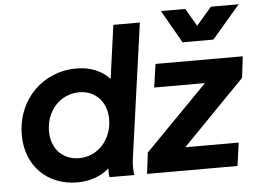

<svg xmlns="http://www.w3.org/2000/svg" viewBox="-55 -876 1286 960"><g transform="rotate(-5 588.0 -396.5)"><path d="M297 12C357 12 414 -7 455 -44C455 -30 455 -16 457 0H582C578 -28 578 -49 581 -76L676 -757H543L506 -489C468 -531 410 -556 339 -556C175 -556 39 -430 39 -247C39 -95 143 12 297 12ZM176 -254C176 -356 246 -436 344 -436C426 -436 481 -374 481 -290C481 -190 412 -108 315 -108C232 -108 176 -168 176 -254ZM646 0H1100L1116 -116H848L1161 -437L1174 -544H736L719 -427H974L659 -106ZM786 -805 880 -640H1035L1176 -805H1037L960 -716L908 -805Z"/></g></svg>

Font: Mluvka Bold
Style: Italic
Weight: 700
Italic angle: -8°
Designer: Modified by Jiří Krblich, Original typeface by Gumpita Rahayu
Foundry: Gumpita Rahayu & Jiří Krblich
Version: Version 2.000;Glyphs 3.1.1 (3134)